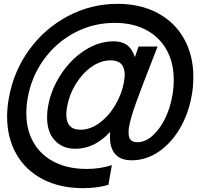

<svg xmlns="http://www.w3.org/2000/svg" viewBox="-20 -792 1040 999"><path d="M17 -186Q17 -232 26 -281Q50 -419 130.5 -531Q211 -643 332 -707.5Q453 -772 592 -772Q710 -772 799.5 -724.5Q889 -677 937.5 -590.5Q986 -504 986 -392Q986 -341 978 -298Q961 -200 915.5 -123Q870 -46 805 -2Q740 42 665 42Q608 42 580 10.5Q552 -21 552 -79Q552 -97 553 -106Q473 -18 371 -18Q306 -18 265.5 -61Q225 -104 225 -181Q225 -213 230 -238Q245 -325 296 -403.5Q347 -482 420 -529.5Q493 -577 571 -577Q613 -577 639.5 -558.5Q666 -540 682 -495L701 -550H800L786 -514Q719 -344 688.5 -259Q658 -174 651 -129Q649 -119 649 -102Q649 -75 660.5 -63.5Q672 -52 695 -52Q734 -52 771 -83.5Q808 -115 836.5 -170.5Q865 -226 877 -296Q884 -335 884 -377Q884 -466 846.5 -533Q809 -600 740 -636.5Q671 -673 577 -673Q465 -673 368.5 -622Q272 -571 207.5 -481.5Q143 -392 124 -281Q117 -243 117 -203Q117 -116 154.5 -50.5Q192 15 263 51Q334 87 431 87Q502 87 562 67L544 170Q485 187 412 187Q292 187 202.5 140.5Q113 94 65 9.5Q17 -75 17 -186ZM625 -365Q629 -393 629 -402Q629 -478 556 -478Q504 -478 456 -444Q408 -410 374 -354.5Q340 -299 329 -236Q325 -216 325 -196Q325 -117 399 -117Q450 -117 498.5 -153Q547 -189 580.5 -246.5Q614 -304 625 -365Z"/></svg>

Font: Open Sauce One Black Italic
Style: Regular
Weight: 900
Italic angle: -10°
Designer: Alfredo Marco Pradil
Foundry: Creative Sauce Fz LLC
Version: Version 1.477